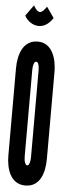

<svg xmlns="http://www.w3.org/2000/svg" viewBox="-62 -959 366 998"><g transform="rotate(5 121.0 -460.5)"><path d="M142 -928C142 -928 123 -897 107 -897C89 -897 74 -929 74 -929L33 -872C46 -846 76 -824 107 -824C138 -824 163 -844 181 -872ZM210 -594C210 -654 190 -743 110 -743C35 -743 9 -670 9 -594V-141C9 -71 32 8 110 8C186 8 210 -65 210 -141ZM127 -141C127 -118 121 -97 111 -97C102 -97 94 -114 94 -141V-594C94 -618 100 -638 111 -638C122 -638 127 -617 127 -594Z"/></g></svg>

Font: League Gothic Condensed
Style: Regular
Weight: 400
Width: 3
Designer: Tyler Finck
Foundry: The League of Moveable Type
Version: Version 1.001;PS 001.001;hotconv 1.0.56;makeotf.lib2.0.21325